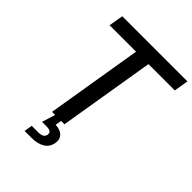

<svg xmlns="http://www.w3.org/2000/svg" viewBox="-259 -858 1191 1191"><g transform="rotate(45 336.5 -262.0)"><path d="M85.4 -632.3 101.6 -727.5H673.3L657.2 -632.3H426.3L321.8 0H212.9L317.4 -632.3ZM176.3 204.1 185.1 150.4H242.2Q289.1 150.4 293.9 119.1Q299.3 87.9 252.4 87.9H212.9L247.1 -22.9H296.4L292.5 0L285.6 41Q328.1 42.5 349.1 64.2Q370.1 85.9 364.3 120.6Q356.9 163.6 323 183.8Q289.1 204.1 236.8 204.1Z"/></g></svg>

Font: Inter Display Medium
Style: Italic
Weight: 500
Italic angle: -9.39999°
Designer: Rasmus Andersson
Foundry: rsms
Version: Version 4.000;git-a52131595